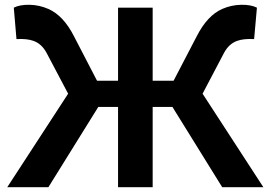

<svg xmlns="http://www.w3.org/2000/svg" viewBox="-20 -782 1130 802"><path d="M10.3 0 264.6 -390.6 173.8 -562.5Q153.3 -599.6 119.6 -611.3Q92.8 -621.1 48.8 -618.7L37.6 -750Q62.5 -762.7 103.5 -762Q144.5 -761.2 182.1 -744.6Q245.1 -716.8 288.6 -631.3L385.3 -444.8H473.1V-750H617.7V-444.8H705.1L802.2 -631.3Q846.2 -717.3 908.2 -744.6Q945.8 -761.2 987.1 -762Q1028.3 -762.7 1053.2 -750L1041.5 -618.7Q997.6 -621.1 970.7 -611.3Q937 -599.6 916.5 -562.5L826.2 -390.6L1080.1 0H908.2L700.2 -335.4H617.7V0H473.1V-335.4H390.6L182.1 0Z"/></svg>

Font: Manrope3 ExtraBold
Style: Bold
Weight: 800
Width: 4
Designer: Mikhail Sharanda
Foundry: Mikhail Sharanda
Version: Version 3.000;PS 003.000;hotconv 1.0.88;makeotf.lib2.5.64775